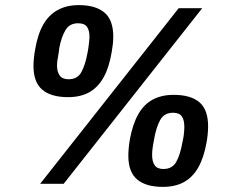

<svg xmlns="http://www.w3.org/2000/svg" viewBox="-20 -719 916 751"><path d="M137 0 679 -687H771L229 0ZM246 -339Q180 -339 145.5 -368Q111 -397 111 -461Q111 -475 112.5 -490.5Q114 -506 117 -523Q127 -584 149 -622.5Q171 -661 206 -680Q241 -699 288 -699Q354 -699 388.5 -670Q423 -641 423 -576Q423 -562 421.5 -547.5Q420 -533 417 -516Q407 -455 385 -416Q363 -377 329 -358Q295 -339 246 -339ZM617 12Q551 12 516.5 -17Q482 -46 482 -110Q482 -124 483.5 -140Q485 -156 488 -174Q499 -234 521 -272.5Q543 -311 577.5 -329.5Q612 -348 659 -348Q726 -348 760 -319Q794 -290 794 -225Q794 -211 792.5 -195Q791 -179 788 -162Q777 -101 755 -63Q733 -25 699 -6.5Q665 12 617 12ZM248 -409Q283 -409 298 -436.5Q313 -464 321 -506Q325 -525 326.5 -537.5Q328 -550 329 -559Q330 -568 330 -574Q330 -601 320 -614.5Q310 -628 285 -628Q252 -628 236 -601Q220 -574 212 -532Q210 -513 207.5 -500.5Q205 -488 204 -479.5Q203 -471 203 -464Q203 -438 213.5 -423.5Q224 -409 248 -409ZM619 -58Q654 -58 669.5 -86Q685 -114 693 -160Q697 -177 698.5 -188.5Q700 -200 700.5 -208.5Q701 -217 701 -223Q701 -250 691 -264Q681 -278 657 -278Q622 -278 606.5 -249.5Q591 -221 583 -176Q580 -159 578 -147.5Q576 -136 575.5 -128Q575 -120 575 -113Q575 -87 585 -72.5Q595 -58 619 -58Z"/></svg>

Font: Archivo SemiCondensed
Style: Bold Italic
Weight: 700
Width: 4
Italic angle: -10°
Designer: Hector Gatti
Foundry: Omnibus-Type
Version: Version 2.001